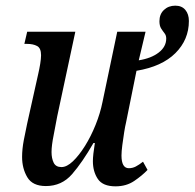

<svg xmlns="http://www.w3.org/2000/svg" viewBox="-20 -648 687 678"><path d="M388 10Q343 10 325.5 -16Q308 -42 308 -79Q308 -100 315 -143H310Q271 -75 234.5 -33Q198 9 142 9Q95 9 76.5 -22Q58 -53 58 -94Q58 -121 64 -153Q70 -185 76 -212L115 -387Q119 -404 122 -422.5Q125 -441 125 -453Q125 -478 111 -485.5Q97 -493 76 -493H66L76 -536H246L182 -237Q177 -208 169.5 -171Q162 -134 162 -111Q162 -89 169.5 -73.5Q177 -58 197 -58Q216 -58 237.5 -78.5Q259 -99 280 -132.5Q301 -166 317.5 -207Q334 -248 342 -288L394 -536H494L470 -435Q514 -442 540.5 -462.5Q567 -483 567 -512Q567 -523 561 -530.5Q555 -538 549 -547.5Q543 -557 543 -573Q543 -598 559 -613Q575 -628 599 -628Q622 -628 634.5 -613Q647 -598 647 -574Q647 -508 599.5 -460.5Q552 -413 462 -398L425 -215Q422 -203 418.5 -181Q415 -159 412 -136Q409 -113 409 -99Q409 -54 435 -54Q448 -54 459.5 -60Q471 -66 485 -77L501 -48Q482 -28 454 -9Q426 10 388 10Z"/></svg>

Font: Noto Serif ExtraCondensed Medium
Style: Italic
Weight: 500
Width: 2
Italic angle: -12°
Designer: Monotype Design Team
Foundry: Monotype Imaging Inc.
Version: Version 2.013; ttfautohint (v1.8.4.7-5d5b)